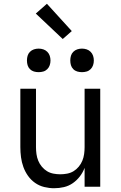

<svg xmlns="http://www.w3.org/2000/svg" viewBox="-20 -991 640 1019"><path d="M267 8Q241 8 214.5 1.5Q188 -5 166 -20.5Q144 -36 128.5 -58Q113 -80 104 -105Q95 -130 91.5 -156.5Q88 -183 88 -210V-520H171V-210Q171 -192 173.5 -173.5Q176 -155 183 -138Q190 -121 202 -106.5Q214 -92 229.5 -82.5Q245 -73 263.5 -69.5Q282 -66 300 -66Q318 -66 336.5 -69.5Q355 -73 370.5 -82.5Q386 -92 398 -106.5Q410 -121 417 -138Q424 -155 426.5 -173.5Q429 -192 429 -210V-520H512V0H429V-100Q420 -76 404 -55Q388 -34 366.5 -19Q345 -4 319.5 2Q294 8 267 8ZM415 -608Q402 -608 390 -611.5Q378 -615 369 -624Q360 -633 356.5 -645Q353 -657 353 -670Q353 -683 356.5 -695Q360 -707 369 -716Q378 -725 390 -729Q402 -733 415 -733Q428 -733 440 -729Q452 -725 461 -716Q470 -707 474 -695Q478 -683 478 -670Q478 -657 474 -645Q470 -633 461 -624Q452 -615 440 -611.5Q428 -608 415 -608ZM185 -608Q172 -608 160 -611.5Q148 -615 139 -624Q130 -633 126.5 -645Q123 -657 123 -670Q123 -683 126.5 -695Q130 -707 139 -716Q148 -725 160 -729Q172 -733 185 -733Q198 -733 210 -729Q222 -725 231 -716Q240 -707 244 -695Q248 -683 248 -670Q248 -657 244 -645Q240 -633 231 -624Q222 -615 210 -611.5Q198 -608 185 -608ZM313 -784 170 -919 229 -971 361 -826Z"/></svg>

Font: Iosevka Extended
Style: Regular
Weight: 400
Width: 7
Monospace: yes
Designer: Belleve Invis
Foundry: Belleve Invis
Version: Version 32.5.0; ttfautohint (v1.8.4)